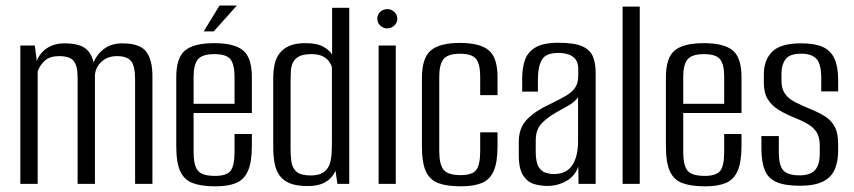

<svg xmlns="http://www.w3.org/2000/svg" viewBox="-20 -658 3056 687"><path d="M52.8 0V-495H104.6L111.6 -440.1Q122.7 -469 148.5 -485.9Q174.2 -502.9 211.2 -502.9Q268.6 -502.9 292.4 -478.9Q316.3 -454.9 317.3 -408.9L306.2 -408.4Q315.6 -450.7 344.5 -476.8Q373.4 -502.9 417.5 -502.9Q480 -502.9 502.7 -473.8Q525.4 -444.7 525.4 -385.4V0H463.4V-374.4Q463.4 -421.9 448.9 -439.6Q434.5 -457.2 398.7 -457.2Q366.2 -457.2 344.1 -437.9Q322 -418.5 319.7 -389.4V0H257.7V-381.5Q257.7 -422.6 243.6 -439.9Q229.5 -457.2 191.6 -457.2Q158.4 -457.2 140.6 -441.1Q122.8 -424.9 114.8 -403V0Z M750.9 8.7Q700.7 8.7 669.9 -2.8Q639.1 -14.3 624.9 -45.2Q610.7 -76 610.7 -135.1V-381.5Q610.7 -451.8 642.5 -477.7Q674.3 -503.6 746.6 -503.6Q818.2 -503.6 849.7 -477.7Q881.2 -451.8 881.2 -381.5V-253.7H672.7V-114.1Q672.7 -66.5 688 -47.5Q703.3 -28.6 749.5 -28.6Q790.9 -28.6 805.1 -46.8Q819.2 -65.1 819.2 -114.1V-178.5H881.2V-136.1Q881.2 -78.2 867.3 -46.6Q853.4 -15 824.7 -3.1Q796.1 8.7 750.9 8.7ZM672.7 -286.5H819.2V-383.7Q819.2 -426.3 805.1 -445.3Q790.9 -464.3 746.6 -464.3Q703.3 -464.3 688 -445.3Q672.7 -426.3 672.7 -383.7ZM708.9 -545.7 765.4 -638.2H827.4L744.9 -545.7Z M1080.1 7.7Q1042.9 7.7 1019.1 -1.4Q995.3 -10.5 981.6 -28.4Q968 -46.2 962.8 -72.7Q957.7 -99.1 957.7 -133.3V-379.6Q957.7 -407.3 963.1 -429.9Q968.5 -452.5 981.6 -468.8Q994.7 -485.2 1016.8 -494.4Q1039 -503.6 1072.6 -503.6Q1113.3 -503.6 1135.6 -491.6Q1157.9 -479.7 1168.3 -462.8V-630H1229.6V0H1187.3L1180.5 -47Q1175.1 -34.3 1163.7 -21.7Q1152.2 -9 1132.5 -0.7Q1112.7 7.7 1080.1 7.7ZM1091.5 -30.2Q1120.4 -30.2 1136.2 -40.6Q1152 -51 1158.5 -68Q1164.9 -85 1166.2 -105.5Q1167.6 -125.9 1167.6 -145.6V-417.1Q1165.5 -426.4 1158 -437.3Q1150.5 -448.3 1135.2 -456.3Q1120 -464.3 1093.6 -464.3Q1065.4 -464.3 1050.3 -456.3Q1035.2 -448.4 1028.4 -434.6Q1021.7 -420.8 1020.7 -403.9Q1019.7 -387 1019.7 -368.7V-125Q1019.7 -101.1 1022.7 -79.2Q1025.8 -57.2 1040.8 -43.7Q1055.9 -30.2 1091.5 -30.2Z M1334.8 0V-495H1396.1V0ZM1365.5 -556.4Q1350.9 -556.4 1340.5 -566.6Q1330 -576.9 1330 -591.1Q1330 -605.5 1340.5 -615.4Q1350.9 -625.3 1365.5 -625.3Q1380.3 -625.3 1390.9 -615.4Q1401.6 -605.5 1401.6 -591.2Q1401.6 -576.9 1390.9 -566.6Q1380.3 -556.4 1365.5 -556.4Z M1629.2 8.7Q1579.7 8.7 1548.9 -2.6Q1518.1 -14 1503.9 -44.7Q1489.7 -75.5 1489.7 -134V-378Q1489.7 -450.8 1521.5 -477.6Q1553.3 -504.4 1625.6 -504.4Q1697.2 -504.4 1728.7 -478.2Q1760.2 -452 1760.2 -381.5V-317.5H1698.2V-383.7Q1698.2 -427.1 1684.1 -446.4Q1669.9 -465.7 1625.6 -465.7Q1582.3 -465.7 1567 -446.4Q1551.7 -427.1 1551.7 -383.7V-117.7Q1551.7 -70.1 1567 -50.8Q1582.3 -31.4 1628.5 -31.4Q1669.9 -31.4 1684.1 -50Q1698.2 -68.7 1698.2 -117.7V-184.5H1760.2V-134.2Q1760.2 -76.9 1746.3 -45.8Q1732.4 -14.7 1703.4 -3Q1674.3 8.7 1629.2 8.7Z M1938.6 7.3Q1915.6 7.3 1892.2 0.9Q1868.8 -5.6 1852.6 -29.1Q1836.3 -52.6 1836.3 -102.5V-150.8Q1836.3 -201.2 1866.5 -231.7Q1896.6 -262.2 1949.9 -286.4Q1983.9 -302.8 2005.7 -315.7Q2027.4 -328.5 2038.3 -344.9Q2049.1 -361.4 2049.1 -387.8V-409.1Q2049.1 -433.5 2039.1 -446.1Q2029 -458.7 2012.7 -463.7Q1996.4 -468.6 1978 -468.6Q1933.1 -468.6 1918.9 -444.3Q1904.7 -420.1 1904.7 -372.3V-330.3H1848.5V-378Q1848.5 -415 1858.4 -443.5Q1868.3 -472 1896.3 -488.5Q1924.2 -505 1978 -505Q2035.3 -505 2063.7 -492.2Q2092.1 -479.3 2101.7 -455.2Q2111.3 -431.2 2111.3 -398.1V0H2050L2049.3 -61.8Q2037.2 -27.6 2006 -10.1Q1974.9 7.3 1938.6 7.3ZM1961.6 -35.3Q2007.1 -35.3 2027.7 -67Q2048.4 -98.6 2048.4 -152.1V-310.1Q2037.9 -294 2014.8 -280.9Q1991.8 -267.7 1968.3 -254.6Q1934.2 -234.8 1915.6 -213.6Q1896.9 -192.3 1896.9 -154.4V-115.5Q1896.9 -78.7 1906.8 -61.7Q1916.7 -44.6 1932 -40Q1947.2 -35.3 1961.6 -35.3Z M2207.8 0V-634.3H2269.1V0Z M2502.9 8.7Q2452.7 8.7 2421.9 -2.8Q2391.1 -14.3 2376.9 -45.2Q2362.7 -76 2362.7 -135.1V-381.5Q2362.7 -451.8 2394.5 -477.7Q2426.3 -503.6 2498.6 -503.6Q2570.2 -503.6 2601.7 -477.7Q2633.2 -451.8 2633.2 -381.5V-253.7H2424.7V-114.1Q2424.7 -66.5 2440 -47.5Q2455.3 -28.6 2501.5 -28.6Q2542.9 -28.6 2557.1 -46.8Q2571.2 -65.1 2571.2 -114.1V-178.5H2633.2V-136.1Q2633.2 -78.2 2619.3 -46.6Q2605.4 -15 2576.7 -3.1Q2548.1 8.7 2502.9 8.7ZM2424.7 -286.5H2571.2V-383.7Q2571.2 -426.3 2557.1 -445.3Q2542.9 -464.3 2498.6 -464.3Q2455.3 -464.3 2440 -445.3Q2424.7 -426.3 2424.7 -383.7Z M2841.9 6.6Q2788.3 6.6 2758.1 -6.7Q2728 -19.9 2716.2 -49.7Q2704.4 -79.5 2704.4 -127.9V-171.2H2766.7V-113.6Q2766.7 -66.5 2782.8 -48.5Q2799 -30.6 2841.3 -30.6Q2878.4 -30.6 2895.8 -48.9Q2913.2 -67.2 2913.2 -109.5V-137.7Q2913.2 -160.6 2905.9 -177.4Q2898.6 -194.3 2879.2 -208.3Q2859.9 -222.2 2825.2 -235.8Q2792.5 -249.1 2767.3 -264.2Q2742.1 -279.3 2727.6 -302.3Q2713.1 -325.3 2713.1 -361.3V-391.5Q2713.1 -444 2743.5 -473.5Q2773.8 -503 2847.1 -503Q2895.1 -503 2923.8 -490.1Q2952.5 -477.1 2965.8 -448.2Q2979 -419.4 2979 -372.9V-331H2918.5V-379.2Q2918.5 -429.1 2901.2 -447.5Q2884 -465.9 2847.4 -465.9Q2805.3 -465.9 2790.8 -445.9Q2776.2 -425.9 2776.2 -396.4V-369.2Q2776.2 -340.8 2788.6 -322.9Q2801 -305 2824.1 -293.1Q2847.2 -281.2 2879.5 -267.8Q2908.5 -256.2 2930.8 -242.5Q2953.2 -228.8 2966.1 -205.9Q2979 -182.9 2979 -142.5V-120.1Q2979 -79.6 2966.5 -51.2Q2953.9 -22.9 2924 -8.1Q2894.1 6.6 2841.9 6.6Z"/></svg>

Font: Alumni Sans Thin
Style: Regular
Weight: 100
Designer: Robert E. Leuschke
Foundry: Robert E. Leuschke
Version: Version 1.018